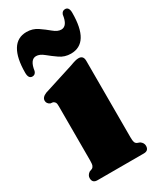

<svg xmlns="http://www.w3.org/2000/svg" viewBox="-172 -711 630 766"><g transform="rotate(-30 143.0 -328.0)"><path d="M238.5 -435V-82.5Q238.5 -66.5 241 -59.8Q243.5 -53 250 -50L262 -45.5Q275.5 -36 275.5 -22.5Q275.5 0 252.5 0H39Q16 0 16 -22.5Q16 -36 29.5 -45.5L41.5 -50Q47.5 -53 50.2 -59.8Q53 -66.5 53 -82.5V-333.5Q53 -345.5 50.2 -350.2Q47.5 -355 41 -358L29 -359.5Q15 -366.5 15 -380Q15 -395.5 36.5 -404.5L176 -449Q192 -455 200.5 -457.2Q209 -459.5 216.5 -459.5Q238.5 -459.5 238.5 -435ZM200.5 -490Q172 -490 149.8 -505.5Q127.5 -521 109 -536.2Q90.5 -551.5 74 -551.5Q46.5 -551.5 39.5 -502.5Q35 -488 21.5 -488Q3.5 -488 3.5 -515.5Q3.5 -583 25 -618.5Q46.5 -654 89 -654Q117 -654 139.2 -638.8Q161.5 -623.5 180 -608Q198.5 -592.5 215 -592.5Q243 -592.5 249.5 -641.5Q254.5 -656 268 -656Q286 -656 286 -629Q286 -490 200.5 -490Z"/></g></svg>

Font: Fraunces 144pt S050 Black
Style: Regular
Weight: 900
Version: Version 1.000; ttfautohint (v1.8.3)